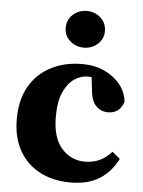

<svg xmlns="http://www.w3.org/2000/svg" viewBox="-53 -772 619 829"><g transform="rotate(5 256.5 -357.0)"><path d="M284 15Q207 15 149.5 -15.5Q92 -46 60.5 -102.5Q29 -159 29 -238Q29 -322 62.5 -380Q96 -438 155.5 -468.5Q215 -499 291 -499Q345 -499 387.5 -479Q430 -459 456 -426Q482 -393 486 -353Q470 -301 418 -301Q389 -301 367 -322Q345 -343 341 -396L335 -446Q331 -447 326 -447Q321 -447 316 -447Q288 -447 260 -428Q232 -409 214 -368.5Q196 -328 196 -263Q196 -171 237 -125.5Q278 -80 337 -80Q371 -80 399.5 -92.5Q428 -105 453 -133L487 -105Q458 -47 408 -16Q358 15 284 15ZM290 -570Q255 -570 230 -592.5Q205 -615 205 -649Q205 -684 230 -706.5Q255 -729 290 -729Q325 -729 350 -706.5Q375 -684 375 -649Q375 -615 350 -592.5Q325 -570 290 -570Z"/></g></svg>

Font: Source Serif 4
Style: Bold
Weight: 700
Designer: Frank Grießhammer
Foundry: Adobe
Version: Version 4.005;hotconv 1.1.0;makeotfexe 2.6.0